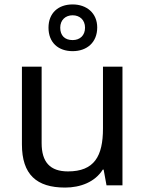

<svg xmlns="http://www.w3.org/2000/svg" viewBox="-20 -837 658 867"><path d="M308 -606C372 -606 419 -645 419 -713C419 -778 371 -817 308 -817C243 -817 199 -778 199 -712C199 -645 243 -606 308 -606ZM308 -656C272 -656 252 -677 252 -712C252 -747 276 -768 308 -768C340 -768 364 -747 364 -712C364 -677 341 -656 308 -656ZM533 -536H445V-257C445 -132 406 -63 287 -63C206 -63 168 -105 168 -191V-536H79V-185C79 -49 145 10 274 10C343 10 409 -15 444 -71H448L461 0H533Z"/></svg>

Font: Noto Sans Runic
Style: Regular
Weight: 400
Designer: Monotype Design Team
Foundry: Monotype Imaging Inc.
Version: Version 2.002